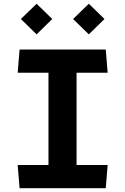

<svg xmlns="http://www.w3.org/2000/svg" viewBox="-20 -991 660 1011"><path d="M235.2 -730H383.2V0H235.2ZM73.1 -122.1H546.9L536.9 0H83.1ZM83.1 -730H536.9L546.9 -607.9H73.1ZM89.9 -890.9 172.8 -971.3 255.2 -890.9 172.8 -810.1ZM364.8 -890.9 447.7 -971.3 530.1 -890.9 447.7 -810.1Z"/></svg>

Font: Monaspace Krypton Var ExLight
Style: Regular
Weight: 200
Designer: Riley Cran and the Lettermatic Team
Version: Version 1.200 (Monaspace Krypton Var)